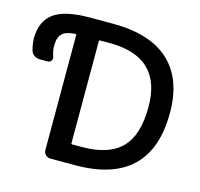

<svg xmlns="http://www.w3.org/2000/svg" viewBox="-226 -868 1000 960"><g transform="rotate(15 274.0 -388.0)"><path d="M201.2 -656.2Q197.3 -656.2 197.3 -652.3V-123Q197.3 -118.2 201.2 -118.2H252.9Q390.6 -118.2 456.5 -184.6Q522.5 -251 522.5 -397.5Q522.5 -656.2 252.9 -656.2ZM633.8 -397.5Q633.8 -21.5 243.2 -21.5H115.2Q100.6 -21.5 90.3 -31.7Q80.1 -42 80.1 -56.6V-652.3Q80.1 -656.2 75.2 -656.2Q26.4 -653.3 7.8 -634.8Q-12.7 -616.2 -12.7 -569.3Q-12.7 -545.9 -2.9 -518.6Q1 -507.8 -4.9 -497.6Q-10.7 -487.3 -23.4 -487.3H-64.5Q-80.1 -487.3 -93.3 -496.1Q-106.4 -504.9 -110.4 -519.5Q-119.1 -549.8 -120.1 -580.1Q-120.1 -668 -64 -710.9Q-7.8 -753.9 126 -753.9H243.2Q436.5 -753.9 535.2 -662.6Q633.8 -571.3 633.8 -397.5Z"/></g></svg>

Font: Gen Jyuu GothicL Medium
Style: Regular
Weight: 500
Designer: [Source Han Sans]
Ryoko NISHIZUKA  (kana & ideographs); Paul D. Hunt (Latin, Greek & Cyrillic); Wenlong ZHANG  (bopomofo
Version: Version 1.002.20150607